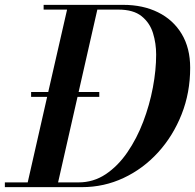

<svg xmlns="http://www.w3.org/2000/svg" viewBox="-42 -770 802 790"><path d="M295 0H-22V-19.5H72L152 -371.5H86V-391.5H156.5L234 -730.5H137.5V-750H465Q546.5 -750 608.5 -719.2Q670.5 -688.5 705.5 -630.5Q740.5 -572.5 740.5 -491Q740.5 -388.5 705.2 -299.5Q670 -210.5 608.5 -143Q547 -75.5 466.5 -37.8Q386 0 295 0ZM366.5 -371.5H277L197 -19.5H281Q342.5 -19.5 393 -53.2Q443.5 -87 482.2 -143.5Q521 -200 547.2 -269Q573.5 -338 587 -409.8Q600.5 -481.5 600.5 -545.5Q600.5 -591.5 587.5 -633.8Q574.5 -676 540.8 -703.2Q507 -730.5 445 -730.5H358.5L281.5 -391.5H366.5Z"/></svg>

Font: Bodoni* 11pt Medium
Style: Italic
Weight: 500
Italic angle: -13°
Version: Version 2.3